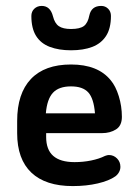

<svg xmlns="http://www.w3.org/2000/svg" viewBox="-20 -619 467 649"><path d="M136 -169H325Q352 -169 372 -181.5Q392 -194 392 -224Q392 -260 381.5 -294Q371 -328 354 -348Q311 -401 220 -401Q131 -401 84.5 -352Q38 -303 38 -210V-169Q38 -81 86 -35.5Q134 10 226 10Q272 10 310.5 1Q349 -8 370 -23Q378 -29 382.5 -37.5Q387 -46 387 -55Q387 -72 375.5 -83.5Q364 -95 348 -95Q343 -95 335 -92Q315 -82 288 -76.5Q261 -71 232 -71Q184 -71 160 -92Q136 -113 136 -156ZM301 -236H135Q139 -284 159 -305.5Q179 -327 220 -327Q260 -327 278.5 -306.5Q297 -286 301 -236ZM282 -567Q277 -541 263.5 -531Q250 -521 220 -521Q193 -521 179 -530.5Q165 -540 159 -564Q150 -599 121 -599Q106 -599 96 -589.5Q86 -580 86 -565Q86 -523 102 -497.5Q118 -472 148.5 -460.5Q179 -449 220 -449Q262 -449 292 -460.5Q322 -472 338.5 -497.5Q355 -523 355 -565Q355 -580 345.5 -589.5Q336 -599 322 -599Q289 -599 282 -567Z"/></svg>

Font: Beiruti SemiBold
Style: Regular
Weight: 600
Designer: Arlette Boutros
Foundry: Boutros
Version: Version 1.41